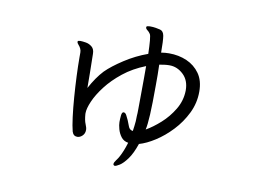

<svg xmlns="http://www.w3.org/2000/svg" viewBox="-70 -647 1140 835"><g transform="rotate(10 500.0 -230.0)"><path d="M481 -154Q489 -154 494.5 -142.5Q500 -131 504 -123Q509 -112 514 -97.5Q519 -83 534 -81Q534 -83 537 -103Q540 -123 540 -150Q541 -157 541 -181Q541 -205 541.5 -240.5Q542 -276 542 -314V-369Q486 -347 444 -313.5Q402 -280 374 -243.5Q346 -207 332 -174.5Q318 -142 318 -122V-118Q320 -90 326.5 -75Q333 -60 333 -50Q333 -34 322.5 -24Q312 -14 300 -14Q283 -14 277 -33Q271 -56 266 -95Q261 -134 257.5 -180.5Q254 -227 252 -273Q250 -319 250 -356V-378Q250 -387 246 -395Q242 -403 236 -409.5Q230 -416 230 -421V-423Q231 -427 242 -427Q251 -427 266 -424.5Q281 -422 293 -412Q305 -402 305 -381Q305 -375 305.5 -351.5Q306 -328 306.5 -295.5Q307 -263 307 -231Q334 -281 364 -313Q392 -341 440.5 -372.5Q489 -404 542 -423Q541 -458 539 -481.5Q537 -505 533 -510Q528 -518 520.5 -523.5Q513 -529 513 -535V-537Q514 -542 531 -542Q542 -542 554.5 -540Q567 -538 574 -536Q589 -532 592.5 -511.5Q596 -491 596 -438Q614 -441 631 -441Q674 -441 709.5 -425.5Q745 -410 767 -379Q789 -348 789 -299Q789 -249 767 -204Q745 -159 711 -123Q677 -87 639.5 -63Q602 -39 570 -30Q555 14 537 38.5Q519 63 504 72.5Q489 82 482 82Q482 82 479 80.5Q476 79 476 75Q476 68 484.5 57Q493 46 498 36Q504 25 510.5 9Q517 -7 523 -27Q503 -30 491.5 -45Q480 -60 475 -78.5Q470 -97 470 -109Q470 -123 471.5 -138Q473 -153 480 -154ZM730 -295Q730 -339 703 -364.5Q676 -390 642 -390H640Q630 -390 619 -388.5Q608 -387 597 -385Q598 -363 598 -340.5Q598 -318 598 -295Q598 -211 595.5 -164.5Q593 -118 588 -97Q618 -114 650.5 -143Q683 -172 706 -210.5Q729 -249 730 -293Z"/></g></svg>

Font: Moon Stars Kai T
Style: Regular
Weight: 400
Designer: GuiWonder
Version: Version 1.101